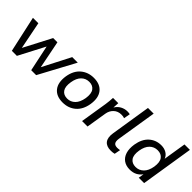

<svg xmlns="http://www.w3.org/2000/svg" viewBox="111 -1628 2529 2529"><g transform="rotate(45 1376.0 -363.5)"><path d="M171 0 60 -504H161L237 -120L437 -504H516L593 -117L792 -504H895L624 0H532L455 -364L265 0Z M1124 9Q1006 9 949 -63.5Q892 -136 912 -266Q932 -387 1007 -450Q1082 -513 1188 -513Q1306 -513 1363 -440.5Q1420 -368 1400 -239Q1380 -118 1305.5 -54.5Q1231 9 1124 9ZM1131 -70Q1194 -70 1239.5 -115Q1285 -160 1300 -249Q1314 -342 1281 -387.5Q1248 -433 1182 -433Q1117 -433 1072 -388Q1027 -343 1013 -256Q998 -163 1030.5 -116.5Q1063 -70 1131 -70Z M1479 0 1540 -379Q1544 -409 1547.5 -441Q1551 -473 1552 -504H1650L1645 -418Q1674 -466 1718.5 -489.5Q1763 -513 1812 -513Q1837 -513 1860 -508L1844 -418Q1830 -423 1817 -425Q1804 -427 1786 -427Q1722 -427 1679.5 -387Q1637 -347 1627 -284L1581 0Z M2022 9Q1940 9 1904 -37.5Q1868 -84 1882 -174L1971 -736H2077L1987 -175Q1980 -124 1996.5 -101Q2013 -78 2056 -78Q2067 -78 2079 -79.5Q2091 -81 2104 -83L2088 1Q2074 5 2056 7Q2038 9 2022 9Z M2375 9Q2305 9 2258 -24Q2211 -57 2191.5 -118.5Q2172 -180 2185 -266Q2205 -387 2275 -450Q2345 -513 2444 -513Q2501 -513 2542.5 -487.5Q2584 -462 2600 -418L2651 -736H2752L2635 0H2535L2547 -77Q2519 -36 2475.5 -13.5Q2432 9 2375 9ZM2405 -70Q2469 -70 2515 -115Q2561 -160 2576 -249Q2590 -342 2556.5 -387.5Q2523 -433 2456 -433Q2391 -433 2345.5 -388Q2300 -343 2286 -256Q2271 -163 2304 -116.5Q2337 -70 2405 -70Z"/></g></svg>

Font: Winston Medium
Style: Italic
Weight: 500
Italic angle: -9°
Designer: Original fonts by Vernon Adams / Changes by Cristiano Sobral
Foundry: Original fonts by Vernon Adams / Changes by Cristiano Sobral
Version: Version 2.503;July 17, 2020;FontCreator 13.0.0.2655 64-bit